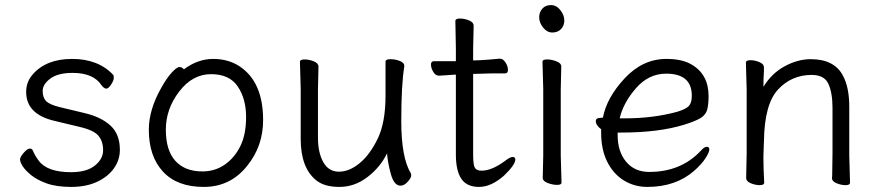

<svg xmlns="http://www.w3.org/2000/svg" viewBox="-20 -718 3456 756"><path d="M195 -242Q83 -268 83 -356Q83 -395 108 -424Q161 -486 264 -486Q367 -486 426 -423Q428 -421 428 -411Q428 -401 417.5 -385Q407 -369 398.5 -369Q390 -369 380 -382Q348 -431 266 -431Q208 -431 178 -408.5Q148 -386 148 -360Q148 -334 161.5 -320Q175 -306 216 -296L312 -273Q377 -258 414.5 -224Q452 -190 452 -128Q452 -88 428.5 -55Q405 -22 362 -2Q319 18 260.5 18Q202 18 163.5 4Q125 -10 102 -29Q79 -48 69 -64Q59 -80 59 -90Q59 -100 73.5 -116.5Q88 -133 97 -133Q106 -133 109 -126Q117 -106 132 -86Q165 -40 260 -40Q321 -40 353.5 -66Q386 -92 386 -126.5Q386 -161 368 -183Q350 -205 295 -218Z M777 -43Q826 -43 864.5 -69.5Q903 -96 926 -142Q949 -188 949 -258Q949 -328 916.5 -377Q884 -426 811 -426Q738 -426 685.5 -357.5Q633 -289 633 -207.5Q633 -126 670.5 -84.5Q708 -43 777 -43ZM704 -445Q759 -486 819 -486Q879 -486 923 -457Q1016 -396 1016 -245Q1016 -143 954 -66Q888 18 782.5 18Q677 18 621.5 -42.5Q566 -103 566 -207Q566 -287 616 -374Q636 -410 656 -432Q676 -454 686.5 -454Q697 -454 704 -445Z M1234 -456 1232 -368V-175Q1232 -117 1253 -79.5Q1274 -42 1314.5 -42Q1355 -42 1395.5 -75Q1436 -108 1467 -171.5Q1498 -235 1498 -342V-475Q1498 -485 1517 -485Q1536 -485 1554 -478Q1572 -471 1572 -459V-457Q1560 -385 1560 -241Q1560 -97 1598 -35Q1599 -33 1599 -25.5Q1599 -18 1585.5 -2.5Q1572 13 1557 13Q1532 13 1519.5 -31Q1507 -75 1504 -114Q1477 -59 1426.5 -20.5Q1376 18 1316 18Q1256 18 1224 -9Q1164 -58 1164 -171V-368L1161 -474Q1161 -484 1179 -484Q1197 -484 1215.5 -476.5Q1234 -469 1234 -456Z M1845 -617 1843 -528V-480L1871 -481Q1907 -483 1947 -487H1948Q1961 -487 1970.5 -472Q1980 -457 1980 -443Q1980 -429 1969 -429H1930Q1902 -429 1882 -428L1843 -427V-108Q1843 -68 1850 -57Q1857 -46 1876 -46Q1918 -46 1972 -87Q1989 -100 1999 -100Q2009 -100 2009 -90Q2009 -69 1964 -26Q1914 18 1866 18Q1818 18 1796.5 -14Q1775 -46 1775 -110V-424H1770Q1769 -424 1709 -420H1708Q1695 -420 1686 -435Q1677 -450 1677 -463.5Q1677 -477 1688 -477H1775V-528L1773 -635Q1773 -645 1791 -645Q1809 -645 1827 -637.5Q1845 -630 1845 -617Z M2117 -17 2119 -105V-368L2116 -475Q2116 -484 2134 -484Q2152 -484 2171 -476.5Q2190 -469 2190 -457L2188 -368V-105L2191 1Q2191 10 2173.5 10Q2156 10 2136.5 2.5Q2117 -5 2117 -17ZM2149.5 -698Q2171 -698 2186.5 -678Q2202 -658 2202 -637.5Q2202 -617 2189 -603.5Q2176 -590 2155 -590Q2134 -590 2118.5 -609.5Q2103 -629 2103 -649.5Q2103 -670 2115.5 -684Q2128 -698 2149.5 -698Z M2440 -252Q2552 -252 2647 -278Q2683 -289 2693.5 -302Q2704 -315 2704 -341Q2704 -428 2603 -428Q2534 -428 2484 -370.5Q2434 -313 2420 -252ZM2345 -254 2354 -255Q2369 -334 2440 -410Q2511 -486 2604 -486Q2666 -486 2703 -464Q2770 -425 2770 -340Q2770 -306 2764.5 -286Q2759 -266 2739 -253.5Q2719 -241 2674 -227Q2574 -196 2425 -196H2412V-186Q2412 -121 2445.5 -81Q2479 -41 2536 -41Q2662 -41 2740 -125Q2753 -140 2763 -140Q2773 -140 2773 -129.5Q2773 -119 2758.5 -96Q2744 -73 2714 -46Q2641 18 2529 18Q2478 18 2436.5 -7.5Q2395 -33 2371 -81Q2347 -129 2347 -195V-209Q2326 -225 2326 -241Q2326 -254 2345 -254Z M3324 -105 3327 1Q3327 11 3309.5 11Q3292 11 3274 3.5Q3256 -4 3256 -16V-17Q3257 -25 3257 -44L3258 -115V-293Q3258 -352 3242 -387.5Q3226 -423 3176 -423Q3097 -423 3043.5 -365.5Q2990 -308 2988 -162Q2987 -129 2986 -105V-89Q2986 -59 2989 1Q2989 11 2971.5 11Q2954 11 2936 3.5Q2918 -4 2918 -17L2920 -115V-364L2917 -471Q2917 -481 2934.5 -481Q2952 -481 2970 -473.5Q2988 -466 2988 -453V-439Q2986 -411 2986 -376Q3018 -429 3069.5 -457Q3121 -485 3172 -485Q3264 -485 3298 -422Q3324 -376 3324 -297Z"/></svg>

Font: ToneOZ-Pinyin-WenKai-Regular
Style: Regular
Weight: 400
Designer: Fontworks Inc.
Foundry: ToneOZ
Version: Version 0.240331